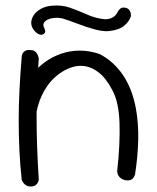

<svg xmlns="http://www.w3.org/2000/svg" viewBox="-20 -679 570 698"><path d="M434 -24Q424 -27 418 -32Q412 -37 409.5 -42.5Q407 -48 406.5 -52.5Q406 -57 406 -57Q417 -155 414.5 -232Q412 -309 388 -352Q365 -396 337 -417Q309 -438 278.5 -439.5Q248 -441 216 -424Q177 -402 153 -368Q129 -334 118 -294Q107 -254 107 -213Q108 -176 108.5 -144Q109 -112 110 -86.5Q111 -61 113 -47Q113 -47 113 -44.5Q113 -42 112 -38.5Q111 -35 107.5 -31.5Q104 -28 96 -27Q88 -26 82 -29.5Q76 -33 72.5 -36.5Q69 -40 69 -40Q57 -61 57 -79.5Q57 -98 59 -119.5Q61 -141 55 -171Q54 -206 55.5 -239Q57 -272 61 -303Q65 -334 74 -361Q83 -388 99 -410Q118 -435 144.5 -454Q171 -473 203 -484Q235 -495 270 -495Q305 -495 341 -483Q367 -470 388.5 -450.5Q410 -431 426.5 -407Q443 -383 455 -352.5Q467 -322 474 -285Q484 -229 482.5 -169.5Q481 -110 471 -45Q471 -45 469.5 -41Q468 -37 464.5 -32Q461 -27 453.5 -24.5Q446 -22 434 -24ZM91 -1Q82 -1 76 -4.5Q70 -8 66 -13Q62 -18 60.5 -21.5Q59 -25 59 -25Q53 -79 50.5 -133Q48 -187 48 -242.5Q48 -298 51 -355.5Q54 -413 59 -474Q59 -474 59.5 -477.5Q60 -481 63 -486Q66 -491 72.5 -494.5Q79 -498 90 -497Q101 -497 107 -492.5Q113 -488 116 -481.5Q119 -475 120 -470.5Q121 -466 121 -466Q117 -415 115 -363Q113 -311 113 -256.5Q113 -202 115 -144.5Q117 -87 121 -26Q121 -26 120 -22Q119 -18 116.5 -13.5Q114 -9 108 -5Q102 -1 91 -1ZM138 -555Q132 -551 124.5 -553.5Q117 -556 112.5 -560Q108 -564 108 -564Q94 -579 93.5 -594Q93 -609 102 -623Q111 -637 128 -646.5Q145 -656 166 -658Q203 -662 234.5 -651Q266 -640 297 -626Q328 -612 362 -609Q377 -609 388.5 -615Q400 -621 407 -634Q407 -634 409.5 -638.5Q412 -643 418 -648Q424 -653 435 -651Q445 -649 449 -644Q453 -639 454.5 -633.5Q456 -628 456 -624Q456 -620 456 -620Q450 -601 431.5 -585.5Q413 -570 376 -566Q355 -564 325 -572Q295 -580 264 -592Q233 -604 207 -612Q189 -616 171 -613Q153 -610 143.5 -601Q134 -592 140 -579Q140 -579 142 -574.5Q144 -570 144.5 -565Q145 -560 138 -555Z"/></svg>

Font: Sour Gummy Black ExtraLight
Style: Regular
Weight: 250
Version: Version 1.000